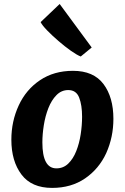

<svg xmlns="http://www.w3.org/2000/svg" viewBox="-20 -910 610 938"><path d="M234.5 8Q134 8 84.8 -57.5Q35.5 -123 35.5 -227.5Q35.5 -317.5 71.5 -395Q107 -472 175.2 -518Q243.5 -564 336.5 -564Q437 -564 485.5 -499.5Q534 -435 534 -329.5Q534 -240 499 -162Q463.5 -85 395.8 -38.5Q328 8 234.5 8ZM255.5 -87.5Q289.5 -87.5 313.5 -110.8Q337.5 -134 352.5 -171.8Q367.5 -209.5 374.2 -253.8Q381 -298 381 -340Q381 -396 366.8 -433Q352.5 -470 313.5 -470Q280 -470 255.8 -445.2Q231.5 -420.5 216.2 -381.5Q201 -342.5 194 -298Q187 -253.5 187 -214Q187 -87.5 255.5 -87.5ZM374.5 -634Q356 -641 326.2 -662Q296.5 -683 265.5 -709.8Q234.5 -736.5 210.2 -761.5Q186 -786.5 178.5 -802L271.5 -890.5L428 -678Z"/></svg>

Font: Merriweather Sans Italic
Style: Bold
Weight: 700
Italic angle: -7.5°
Designer: Eben Sorkin
Foundry: Eben Sorkin
Version: Version 1.008; ttfautohint (v1.7.19-72a1) -l 8 -r 50 -G 200 